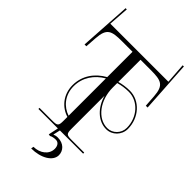

<svg xmlns="http://www.w3.org/2000/svg" viewBox="-320 -944 1242 1242"><g transform="rotate(45 301.5 -323.0)"><path d="M266 -107.1C205 -127.2 154 -183.4 154 -265C154 -345.7 199.1 -409.5 266 -448.5ZM339 -438V-479C367 -487 399 -492 432 -492C518.1 -492 588 -414 588 -318C588 -267.8 548.1 -227 499 -227C410.7 -227 339 -321.5 339 -438ZM266 -692V-460.4C193.6 -420 144 -352.4 144 -265C144 -177.4 200.1 -116.2 266 -96.2V-63C266 -15 261 -10 213 -10H97V0H275.2L260.5 68.8L273.5 70.8C284.5 63.8 302.5 60.8 317.5 60.8C341.5 60.8 354.5 80.8 354.5 107.8C354.5 158.8 306.5 195.8 247.5 195.8L244.5 213.8C332.5 213.8 402.5 172.8 402.5 117.8C402.5 77.8 371.5 41.8 316.5 41.8C303.5 41.8 291.5 44.8 282.5 48.8L293.5 0H506V-10H392C344 -10 339 -15 339 -63V-363.2C362.6 -278 425.4 -217 499 -217C553.6 -217 598 -262.2 598 -318C598 -419.6 523.6 -502 432 -502C399 -502 367 -497 339 -489V-603V-692H432C528 -692 561.4 -682 568 -586L573.5 -506H590L568 -860L557 -859.4L567 -719H36L46 -859.4L35 -860L13 -506H29.5L35 -586C41.6 -682 75 -692 171 -692Z"/></g></svg>

Font: FoglihtenNo04
Style: Regular
Weight: 500
Designer: gluk (gluksza@wp.pl)
Foundry: gluk (gluksza@wp.pl)
Version: Version 0.70